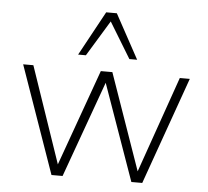

<svg xmlns="http://www.w3.org/2000/svg" viewBox="-53 -805 935 862"><g transform="rotate(5 415.0 -374.5)"><path d="M210 0 40 -484H86L247 -13H221L390 -484H442L607 -13H581L746 -484H791L619 0H570L401 -477H432L260 0ZM282 -549 391 -749H439L548 -549H513L415 -710L317 -549Z"/></g></svg>

Font: Nunito Sans 12pt ExtraLight
Style: Regular
Weight: 200
Version: Version 3.101;gftools[0.9.27]